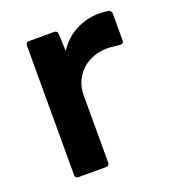

<svg xmlns="http://www.w3.org/2000/svg" viewBox="-103 -606 622 687"><g transform="rotate(-20 208.0 -262.5)"><path d="M81 0Q68 0 68 -13V-505Q68 -518 81 -518H175Q189 -518 189 -505L192 -440Q218 -481 260 -503Q302 -525 350 -525Q370 -525 385 -522Q396 -519 396 -508V-405Q396 -394 385 -394Q375 -394 360.5 -396Q346 -398 334 -398Q298 -398 267 -382.5Q236 -367 217 -337Q198 -307 198 -268V-13Q198 0 185 0Z"/></g></svg>

Font: LINE Seed Sans KR Bold
Style: Regular
Weight: 700
Designer: LINE BX Design & Sandoll Inc & Dalton Maag Ltd
Foundry: Sandoll Inc.
Version: Version 1.000